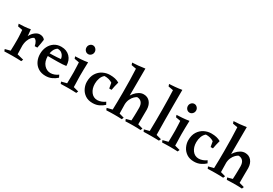

<svg xmlns="http://www.w3.org/2000/svg" viewBox="34 -1653 3657 2570"><g transform="rotate(30 1862.0 -368.0)"><path d="M190 -434Q194 -398 197.5 -358Q201 -318 198 -289L204 -55L304 -30L292 0Q266 -2 226.5 -2.5Q187 -3 152 -3Q121 -3 91 -2Q61 -1 31 0L19 -30L99 -51Q100 -99 101.5 -139Q103 -179 102 -223Q102 -246 101 -265.5Q100 -285 98.5 -309.5Q97 -334 94 -369L23 -382L11 -417Q46 -418 95.5 -421.5Q145 -425 190 -434ZM331 -436Q356 -436 377 -427Q398 -418 411 -399Q407 -368 401.5 -336.5Q396 -305 388 -265L348 -264Q341 -302 325.5 -327Q310 -352 286 -357Q270 -351 250 -329.5Q230 -308 215 -267.5Q200 -227 200 -166L171 -224Q174 -286 199 -334Q224 -382 260 -409Q296 -436 331 -436Z M663 -436Q746 -436 796.5 -384Q847 -332 847 -246Q826 -242 792 -240Q758 -238 718 -237.5Q678 -237 640 -237Q597 -237 566 -237.5Q535 -238 533 -238V-282Q540 -281 563 -281Q586 -281 617.5 -282Q649 -283 681 -285Q713 -287 738 -290Q737 -307 727 -330Q717 -353 694 -370.5Q671 -388 631 -388Q598 -368 581.5 -327.5Q565 -287 565 -239Q565 -152 607.5 -104.5Q650 -57 709 -57Q736 -57 765 -67Q794 -77 823 -98L841 -61Q807 -30 764.5 -10.5Q722 9 670 9Q604 9 557 -20.5Q510 -50 485.5 -100.5Q461 -151 461 -212Q461 -274 486 -325Q511 -376 556 -406Q601 -436 663 -436Z M1075 -434Q1073 -377 1072 -326.5Q1071 -276 1071 -228Q1071 -204 1072 -172Q1073 -140 1074 -108Q1075 -76 1075 -51L1155 -30L1142 0Q1115 -1 1090 -2Q1065 -3 1023 -3Q983 -3 957.5 -2Q932 -1 902 0L890 -30L972 -51Q973 -100 973.5 -141Q974 -182 974 -226Q973 -249 972.5 -268Q972 -287 971 -311Q970 -335 968 -372L895 -385L884 -417Q918 -418 970.5 -421.5Q1023 -425 1075 -434ZM1020 -529Q993 -529 974.5 -549Q956 -569 956 -597Q956 -624 974.5 -644Q993 -664 1020 -664Q1045 -664 1064 -644Q1083 -624 1083 -597Q1083 -569 1064 -549Q1045 -529 1020 -529Z M1569 -62Q1542 -36 1498 -13.5Q1454 9 1397 9Q1328 9 1282 -22.5Q1236 -54 1213 -103Q1190 -152 1190 -202Q1190 -280 1223 -332Q1256 -384 1307.5 -409.5Q1359 -435 1415 -435Q1460 -435 1494.5 -427Q1529 -419 1560 -401Q1549 -365 1543 -333.5Q1537 -302 1531 -272H1495L1480 -353Q1429 -387 1357 -385Q1326 -360 1311 -319Q1296 -278 1296 -233Q1296 -157 1333.5 -107Q1371 -57 1433 -57Q1462 -57 1494 -69Q1526 -81 1549 -99Z M1781 -745Q1781 -703 1780.5 -643Q1780 -583 1780 -517Q1780 -451 1779.5 -387Q1779 -323 1779 -273L1783 -51L1858 -30L1846 0Q1818 -2 1791.5 -2.5Q1765 -3 1728 -3Q1695 -3 1666 -2Q1637 -1 1607 0L1594 -30L1676 -51Q1678 -111 1679 -177.5Q1680 -244 1680 -313Q1680 -420 1678 -513Q1676 -606 1672 -680L1598 -693L1587 -726Q1627 -727 1677.5 -732Q1728 -737 1781 -745ZM1936 -436Q1997 -436 2033.5 -393Q2070 -350 2072 -280Q2072 -228 2071 -170.5Q2070 -113 2071 -51L2148 -30L2136 0Q2109 -2 2081.5 -2.5Q2054 -3 2018 -3Q1985 -3 1958 -2Q1931 -1 1902 0L1890 -30L1966 -51Q1968 -92 1969 -121.5Q1970 -151 1970.5 -180.5Q1971 -210 1971 -249Q1970 -303 1945 -331Q1920 -359 1877 -359Q1861 -352 1838 -330Q1815 -308 1797.5 -270Q1780 -232 1780 -179L1744 -223Q1747 -260 1763.5 -297Q1780 -334 1806.5 -365.5Q1833 -397 1866.5 -416.5Q1900 -436 1936 -436Z M2352 -745Q2351 -632 2351 -513Q2351 -394 2352 -277Q2353 -160 2355 -51L2434 -30L2420 0Q2396 -1 2369 -1.5Q2342 -2 2303 -2Q2266 -2 2237.5 -1.5Q2209 -1 2183 0L2170 -30L2249 -51Q2251 -131 2251.5 -217Q2252 -303 2251.5 -387Q2251 -471 2249.5 -546Q2248 -621 2245 -679L2169 -693L2158 -725Q2193 -727 2246 -731.5Q2299 -736 2352 -745Z M2642 -434Q2640 -377 2639 -326.5Q2638 -276 2638 -228Q2638 -204 2639 -172Q2640 -140 2641 -108Q2642 -76 2642 -51L2722 -30L2709 0Q2682 -1 2657 -2Q2632 -3 2590 -3Q2550 -3 2524.5 -2Q2499 -1 2469 0L2457 -30L2539 -51Q2540 -100 2540.5 -141Q2541 -182 2541 -226Q2540 -249 2539.5 -268Q2539 -287 2538 -311Q2537 -335 2535 -372L2462 -385L2451 -417Q2485 -418 2537.5 -421.5Q2590 -425 2642 -434ZM2587 -529Q2560 -529 2541.5 -549Q2523 -569 2523 -597Q2523 -624 2541.5 -644Q2560 -664 2587 -664Q2612 -664 2631 -644Q2650 -624 2650 -597Q2650 -569 2631 -549Q2612 -529 2587 -529Z M3136 -62Q3109 -36 3065 -13.5Q3021 9 2964 9Q2895 9 2849 -22.5Q2803 -54 2780 -103Q2757 -152 2757 -202Q2757 -280 2790 -332Q2823 -384 2874.5 -409.5Q2926 -435 2982 -435Q3027 -435 3061.5 -427Q3096 -419 3127 -401Q3116 -365 3110 -333.5Q3104 -302 3098 -272H3062L3047 -353Q2996 -387 2924 -385Q2893 -360 2878 -319Q2863 -278 2863 -233Q2863 -157 2900.5 -107Q2938 -57 3000 -57Q3029 -57 3061 -69Q3093 -81 3116 -99Z M3348 -745Q3348 -703 3347.5 -643Q3347 -583 3347 -517Q3347 -451 3346.5 -387Q3346 -323 3346 -273L3350 -51L3425 -30L3413 0Q3385 -2 3358.5 -2.5Q3332 -3 3295 -3Q3262 -3 3233 -2Q3204 -1 3174 0L3161 -30L3243 -51Q3245 -111 3246 -177.5Q3247 -244 3247 -313Q3247 -420 3245 -513Q3243 -606 3239 -680L3165 -693L3154 -726Q3194 -727 3244.5 -732Q3295 -737 3348 -745ZM3503 -436Q3564 -436 3600.5 -393Q3637 -350 3639 -280Q3639 -228 3638 -170.5Q3637 -113 3638 -51L3715 -30L3703 0Q3676 -2 3648.5 -2.5Q3621 -3 3585 -3Q3552 -3 3525 -2Q3498 -1 3469 0L3457 -30L3533 -51Q3535 -92 3536 -121.5Q3537 -151 3537.5 -180.5Q3538 -210 3538 -249Q3537 -303 3512 -331Q3487 -359 3444 -359Q3428 -352 3405 -330Q3382 -308 3364.5 -270Q3347 -232 3347 -179L3311 -223Q3314 -260 3330.5 -297Q3347 -334 3373.5 -365.5Q3400 -397 3433.5 -416.5Q3467 -436 3503 -436Z"/></g></svg>

Font: Ruwudu Medium
Style: Regular
Weight: 500
Designer: Becca Hirsbrunner Spalinger
Foundry: SIL International
Version: Version 3.000